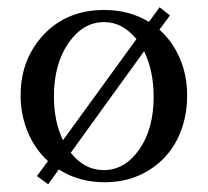

<svg xmlns="http://www.w3.org/2000/svg" viewBox="-20 -480 560 518"><path d="M109.9 17.1 79.6 -4.9 109.4 -45.4Q73.7 -78.1 54.7 -124.3Q35.6 -170.4 35.6 -222.7Q35.6 -320.3 98.1 -386.7Q160.6 -453.1 261.2 -453.1Q329.1 -453.1 381.8 -420.9L410.6 -460.4L438.5 -438.5L410.2 -399.9Q445.8 -368.2 465.3 -322.3Q484.9 -276.4 484.9 -222.7Q484.9 -157.7 458.7 -105Q432.6 -52.2 381.1 -20.3Q329.6 11.7 262.2 11.7Q192.4 11.7 138.7 -22.9ZM125.5 -219.2Q125.5 -152.8 149.9 -101.6L348.1 -374.5Q310.5 -420.4 260.7 -420.4Q204.1 -420.4 164.8 -364Q125.5 -307.6 125.5 -219.2ZM259.8 -21Q316.4 -21 355.5 -76.4Q394.5 -131.8 394.5 -219.2Q394.5 -289.1 368.7 -341.8L170.9 -67.9Q208 -21 259.8 -21Z"/></svg>

Font: Elstob 10pt
Style: Regular
Weight: 400
Designer: Peter S. Baker
Version: Version 1.015